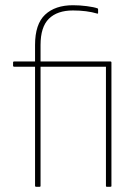

<svg xmlns="http://www.w3.org/2000/svg" viewBox="-20 -714 534 734"><path d="M118 0Q116 0 115 -1Q114 -2 114 -3V-459H34Q32 -459 31 -460Q30 -461 30 -462V-475Q30 -477 31 -478Q32 -479 34 -479H114V-542Q114 -622 152.5 -658Q191 -694 259 -694Q285 -694 312 -690.5Q339 -687 353 -682Q355 -681 355 -678V-664Q355 -661 352 -662Q332 -668 308.5 -671Q285 -674 259 -674Q199 -674 167 -642.5Q135 -611 135 -542V-479H402Q406 -479 406 -475V-3Q406 0 402 0H388Q385 0 385 -3V-459H135V-3Q135 0 132 0Z"/></svg>

Font: Sofia Sans Semi Condensed Thin
Style: Regular
Weight: 250
Version: Version 4.100